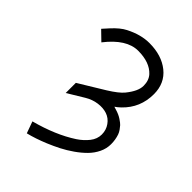

<svg xmlns="http://www.w3.org/2000/svg" viewBox="-211 -623 922 922"><g transform="rotate(45 250.5 -161.5)"><path d="M120.1 140.6Q244.6 107.4 329.1 52.2Q359.4 32.2 379.9 6.1Q400.4 -20 400.4 -50.5Q400.4 -81.1 383.5 -104.7Q366.7 -128.4 340.6 -137.2Q314.5 -146 282 -141.6Q249.5 -137.2 219.7 -119.1L136.7 -68.8V-137.7L266.6 -216.8Q318.4 -249 337.9 -272.9Q377 -320.8 377 -357.7Q377 -394.5 356.4 -417Q317.9 -458.5 239.5 -458.5Q161.1 -458.5 85.9 -361.8L39.1 -407.2L66.4 -437.5Q101.1 -475.6 131.3 -490.7Q193.8 -522.9 251.5 -522.9Q335 -522.9 387.7 -480.5Q440.4 -438 440.4 -364.3Q440.4 -272 375 -209Q361.3 -195.8 348.6 -187.5L364.3 -182.6Q389.2 -175.3 407 -163.3Q424.8 -151.4 430.9 -144.5Q437 -137.7 444.3 -127.4Q451.7 -117.2 455.6 -106Q464.8 -79.1 464.8 -49.1Q464.8 -19 451.4 8.8Q438 36.6 416 58.8Q394 81.1 364.7 101.6Q335.4 122.1 305.4 137.5Q275.4 152.8 243.7 166Q188 189 141.6 200.2Z"/></g></svg>

Font: News Cycle
Style: Regular
Weight: 500
Version: Version 0.5.2